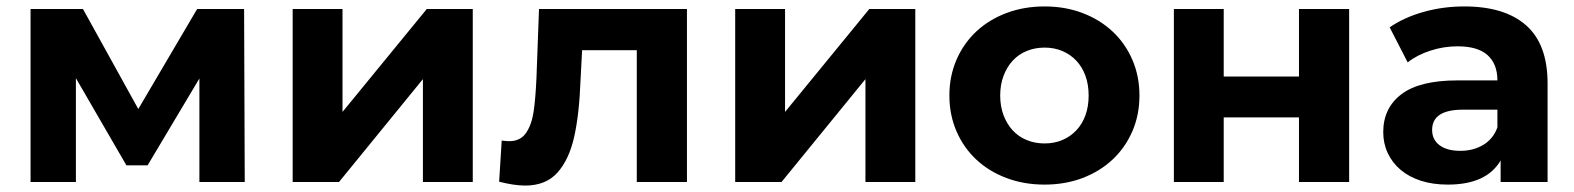

<svg xmlns="http://www.w3.org/2000/svg" viewBox="-20 -566 4893 597"><path d="M600 0V-322L439 -52H373L216 -323V0H75V-538H238L410 -227L593 -538H739L741 0Z M890 -538H1045V-218L1307 -538H1450V0H1295V-320L1034 0H890Z M2116 -538V0H1960V-410H1790L1785 -315Q1781 -209 1765 -139Q1749 -69 1713 -29Q1677 11 1613 11Q1579 11 1532 -1L1540 -129Q1556 -127 1563 -127Q1598 -127 1615.5 -152.5Q1633 -178 1639 -217.5Q1645 -257 1648 -322L1656 -538Z M2266 -538H2421V-218L2683 -538H2826V0H2671V-320L2410 0H2266Z M2932 -269Q2932 -329 2954 -380Q2976 -431 3015.5 -468Q3055 -505 3109.5 -525.5Q3164 -546 3228 -546Q3292 -546 3346 -525.5Q3400 -505 3439.5 -468Q3479 -431 3501 -380Q3523 -329 3523 -269Q3523 -209 3501 -158Q3479 -107 3439.5 -70Q3400 -33 3346 -12.5Q3292 8 3228 8Q3164 8 3109.5 -12.5Q3055 -33 3015.5 -70Q2976 -107 2954 -158Q2932 -209 2932 -269ZM3365 -269Q3365 -303 3355 -330.5Q3345 -358 3326.5 -377.5Q3308 -397 3283 -407.5Q3258 -418 3228 -418Q3198 -418 3172.5 -407.5Q3147 -397 3129 -377.5Q3111 -358 3100.5 -330.5Q3090 -303 3090 -269Q3090 -235 3100.5 -207.5Q3111 -180 3129 -160.5Q3147 -141 3172.5 -130.5Q3198 -120 3228 -120Q3258 -120 3283 -130.5Q3308 -141 3326.5 -160.5Q3345 -180 3355 -207.5Q3365 -235 3365 -269Z M3630 -538H3785V-328H4019V-538H4175V0H4019V-201H3785V0H3630Z M4792 -307V0H4646V-67Q4602 8 4482 8Q4435 8 4398 -4Q4361 -16 4335 -38Q4309 -60 4295 -90Q4281 -120 4281 -155Q4281 -230 4337.5 -273Q4394 -316 4512 -316H4636Q4636 -367 4605.5 -394.5Q4575 -422 4512 -422Q4469 -422 4427.5 -408.5Q4386 -395 4357 -372L4301 -481Q4346 -512 4406.5 -529Q4467 -546 4533 -546Q4659 -546 4725.5 -487Q4792 -428 4792 -307ZM4636 -170V-225H4529Q4433 -225 4433 -162Q4433 -132 4456 -114.5Q4479 -97 4521 -97Q4561 -97 4592 -115.5Q4623 -134 4636 -170Z"/></svg>

Font: CMG Sans
Style: Bold
Weight: 700
Designer: Julieta Ulanovsky
Foundry: Julieta Ulanovsky
Version: Version 7.200